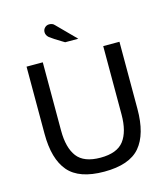

<svg xmlns="http://www.w3.org/2000/svg" viewBox="-126 -963 942 1074"><g transform="rotate(-15 345.0 -426.0)"><path d="M345 12Q200 12 138 -60.5Q76 -133 76 -279V-668H170V-272Q170 -173 209.5 -121Q249 -69 345 -69Q441 -69 480.5 -121Q520 -173 520 -272V-668H614V-279Q614 -133 552.5 -60.5Q491 12 345 12ZM320 -744Q317 -746 301 -755.5Q285 -765 266.5 -777Q248 -789 239 -796Q223 -810 223 -828Q223 -843 233.5 -853.5Q244 -864 259 -864Q267 -864 275 -861.5Q283 -859 290 -851L396 -744Z"/></g></svg>

Font: Atkinson Hyperlegible
Style: Regular
Weight: 400
Designer: Elliott Scott, Megan Eiswerth, Linus Boman, Theodore Petrosky
Foundry: Braille Institute
Version: Version 1.006; ttfautohint (v1.8.3)